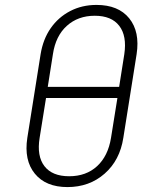

<svg xmlns="http://www.w3.org/2000/svg" viewBox="-20 -750 640 780"><path d="M254 10Q166 10 121.5 -44.5Q77 -99 91 -190L145 -530Q155 -591 186 -635.5Q217 -680 265 -705Q313 -730 372 -730Q461 -730 505 -675.5Q549 -621 535 -530L481 -190Q467 -99 405 -44.5Q343 10 254 10ZM174 -397H464L485 -530Q496 -604 464.5 -645Q433 -686 365 -686Q297 -686 251.5 -645Q206 -604 195 -530ZM261 -34Q330 -34 374.5 -75Q419 -116 431 -190L457 -352H167L141 -190Q129 -116 160.5 -75Q192 -34 261 -34Z"/></svg>

Font: JetBrains Mono NL Thin
Style: Italic
Weight: 100
Italic angle: -9°
Monospace: yes
Designer: Philipp Nurullin, Konstantin Bulenkov
Foundry: JetBrains
Version: Version 2.305; ttfautohint (v1.8.4.7-5d5b)